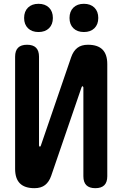

<svg xmlns="http://www.w3.org/2000/svg" viewBox="-20 -974 640 1004"><path d="M541 -52.5Q541 -21.1 525.5 -5.6Q509.9 10 478.5 10Q447.1 10 431.5 -5.6Q416 -21.1 416 -52.5V-517Q414 -523 412 -523Q410 -523 408.6 -521.5Q407.3 -520 406.3 -517L247.7 -54.7Q236.6 -22.7 215.6 -6.4Q194.5 10 160.1 10Q109.2 10 84.1 -15.1Q59 -40.2 59 -91.1V-677.5Q59 -708.9 74.5 -724.4Q90.1 -740 121.5 -740Q152.9 -740 168.5 -724.4Q184 -708.9 184 -677.5V-213Q186 -207 188 -207Q190 -207 191.4 -208.5Q192.7 -210 193.7 -213L352.3 -675.3Q363.4 -707.3 384.4 -723.6Q405.5 -740 439.9 -740Q490.8 -740 515.9 -714.9Q541 -689.8 541 -638.9ZM418.7 -806.5Q384.1 -806.5 363.8 -826.3Q343.5 -846.2 343.5 -880Q343.5 -914.2 363.8 -934.2Q384.1 -954.1 418.7 -954.1Q453.3 -954.1 473.6 -934.2Q493.9 -914.2 493.9 -880Q493.9 -846.2 473.6 -826.3Q453.3 -806.5 418.7 -806.5ZM181.3 -806.5Q146.7 -806.5 126.4 -826.3Q106.1 -846.2 106.1 -880Q106.1 -914.2 126.4 -934.2Q146.7 -954.1 181.3 -954.1Q215.9 -954.1 236.2 -934.2Q256.5 -914.2 256.5 -880Q256.5 -846.2 236.2 -826.3Q215.9 -806.5 181.3 -806.5Z"/></svg>

Font: Maple Mono
Style: Regular
Weight: 400
Monospace: yes
Designer: subframe7536
Version: Version 7.300